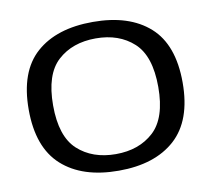

<svg xmlns="http://www.w3.org/2000/svg" viewBox="-70 -677 862 764"><g transform="rotate(-10 361.0 -295.5)"><path d="M351 5Q204 5 121.8 -69.2Q39.5 -143.5 39.5 -296.5Q39.5 -450 121.8 -523Q204 -596 351 -596Q497.5 -596 579.5 -523Q661.5 -450 661.5 -296.5Q661.5 -143.5 579.5 -69.2Q497.5 5 351 5ZM351 -62Q445 -62 504 -116.2Q563 -170.5 563 -296Q563 -421.5 504 -475.5Q445 -529.5 351 -529.5Q256.5 -529.5 197.2 -475.5Q138 -421.5 138 -296Q138 -170.5 197.2 -116.2Q256.5 -62 351 -62Z"/></g></svg>

Font: Anybody ExtraExpanded
Style: Regular
Weight: 400
Width: 8
Designer: Tyler Finck
Foundry: Etcetera Type Company
Version: Version 1.010; ttfautohint (v1.8.3) -l 8 -r 50 -G 200 -x 14 